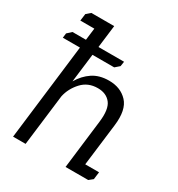

<svg xmlns="http://www.w3.org/2000/svg" viewBox="-165 -795 836 903"><g transform="rotate(30 252.5 -344.0)"><path d="M46 -669 68 -688H192L177 -566H316L312 -540L289 -520H171L152 -365Q176 -406 212 -430Q248 -454 300 -454Q363 -454 400.5 -414Q438 -374 427 -285L399 -57H474L469 -17L448 0H325L357 -264Q366 -336 342 -366.5Q318 -397 272 -397Q219 -397 185.5 -360.5Q152 -324 142 -278L108 0H40L103 -520H10L13 -545L36 -566H109L117 -631H41Z"/></g></svg>

Font: Zilla Slab
Style: Italic
Weight: 400
Italic angle: -6°
Designer: Typotheque.com
Foundry: Typotheque type foundry
Version: Version 1.1; 2017; ttfautohint (v1.6)